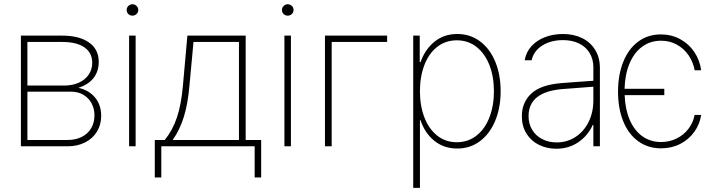

<svg xmlns="http://www.w3.org/2000/svg" viewBox="-20 -701 3420 920"><path d="M80.1 -530.3H277.3Q360.4 -530.3 406.7 -497.3Q453.1 -464.4 453.1 -405.3Q453.1 -358.9 428 -326.9Q402.8 -294.9 355.5 -280.3Q406.2 -269 435.5 -233.6Q464.8 -198.2 464.8 -145.5Q464.8 -103.5 444.6 -70.3Q424.3 -37.1 387.7 -18.6Q351.1 0 303.7 0H80.1ZM432.6 -148.4Q432.6 -180.7 418.5 -206.5Q404.3 -232.4 378.9 -247.1Q353.5 -261.7 321.3 -261.7H111.3V-30.3H303.7Q342.3 -30.3 371.6 -44.9Q400.9 -59.6 416.7 -86.4Q432.6 -113.3 432.6 -148.4ZM421.9 -400.4Q421.9 -448.2 384.5 -474.1Q347.2 -500 277.3 -500H111.3V-291H287.1Q326.7 -291 357.4 -304.7Q388.2 -318.4 405 -343.3Q421.9 -368.2 421.9 -400.4Z M598.6 -530.3H629.9V0H598.6ZM586.9 -653.3Q586.9 -664.6 595.2 -672.6Q603.5 -680.7 614.3 -680.7Q626 -680.7 634.3 -672.6Q642.6 -664.6 642.6 -653.3Q642.6 -641.6 634.3 -633.8Q626 -626 614.3 -626Q603 -626 595 -633.8Q586.9 -641.6 586.9 -653.3Z M721.7 -30.3H769.5Q807.1 -76.7 827.9 -138.4Q848.6 -200.2 856.4 -290L877.9 -530.3H1157.2V-30.3H1231.4V149.4H1200.2V0H752.9V149.4H721.7ZM1125 -30.3V-500H907.2L887.7 -290Q880.4 -204.6 861.3 -142.3Q842.3 -80.1 807.6 -30.3Z M1342.8 -530.3H1374V0H1342.8ZM1331.1 -653.3Q1331.1 -664.6 1339.4 -672.6Q1347.7 -680.7 1358.4 -680.7Q1370.1 -680.7 1378.4 -672.6Q1386.7 -664.6 1386.7 -653.3Q1386.7 -641.6 1378.4 -633.8Q1370.1 -626 1358.4 -626Q1347.2 -626 1339.1 -633.8Q1331.1 -641.6 1331.1 -653.3Z M1835 -500H1569.3V0H1537.1V-530.3H1835Z M1960 -530.3H1991.2V-403.3H1995.1Q2016.6 -464.4 2062 -501.2Q2107.4 -538.1 2170.9 -538.1Q2233.4 -538.1 2280.5 -502.7Q2327.6 -467.3 2353.3 -405Q2378.9 -342.8 2378.9 -263.7Q2378.9 -185.1 2353 -122.6Q2327.1 -60.1 2280 -24.7Q2232.9 10.7 2170.9 10.7Q2107.4 10.7 2061.5 -26.1Q2015.6 -63 1995.1 -125H1992.2V199.2H1960ZM2168.9 -19.5Q2222.7 -19.5 2263.2 -51.3Q2303.7 -83 2325.2 -138.7Q2346.7 -194.3 2346.7 -263.7Q2346.7 -333.5 2325.2 -388.9Q2303.7 -444.3 2263.4 -476.1Q2223.1 -507.8 2168.9 -507.8Q2114.7 -507.8 2074.7 -476.3Q2034.7 -444.8 2013.4 -389.2Q1992.2 -333.5 1992.2 -263.7Q1992.2 -193.8 2013.7 -138.2Q2035.2 -82.5 2075.2 -51Q2115.2 -19.5 2168.9 -19.5Z M2668.9 -302.7Q2705.6 -305.7 2749.3 -308.8Q2793 -312 2823.2 -314V-377.9Q2823.2 -417 2805.4 -446.8Q2787.6 -476.6 2754.6 -492.7Q2721.7 -508.8 2677.7 -508.8Q2620.1 -508.8 2578.9 -483.2Q2537.6 -457.5 2527.3 -412.1H2494.1Q2500.5 -450.7 2526.1 -479.2Q2551.8 -507.8 2591.3 -522.9Q2630.9 -538.1 2677.7 -538.1Q2728.5 -538.1 2768.6 -518.8Q2808.6 -499.5 2831.5 -462.6Q2854.5 -425.8 2854.5 -376V0H2823.2V-102.5H2820.3Q2796.9 -50.8 2751 -19.5Q2705.1 11.7 2645.5 11.7Q2600.6 11.7 2562.7 -6.8Q2524.9 -25.4 2502.7 -60.8Q2480.5 -96.2 2480.5 -144.5Q2480.5 -209.5 2525.1 -252Q2569.8 -294.4 2668.9 -302.7ZM2647.5 -18.6Q2696.8 -18.6 2737.1 -44.4Q2777.3 -70.3 2800.3 -116.5Q2823.2 -162.6 2823.2 -220.7V-285.6L2780.3 -282.2Q2692.9 -274.9 2677.7 -274.4Q2512.7 -261.7 2512.7 -144.5Q2512.7 -106.9 2530.3 -78.4Q2547.9 -49.8 2578.6 -34.2Q2609.4 -18.6 2647.5 -18.6Z M3163.1 -245.1H2973.1Q2975.6 -177.7 2997.3 -127Q3019 -76.2 3057.6 -48.3Q3096.2 -20.5 3147.5 -20.5Q3188 -20.5 3222.2 -37.4Q3256.3 -54.2 3278.8 -83.7Q3301.3 -113.3 3308.6 -150.4H3339.8Q3333 -105.5 3306.6 -68.8Q3280.3 -32.2 3239 -11.2Q3197.8 9.8 3147.5 9.8Q3085.4 9.8 3038.6 -23.9Q2991.7 -57.6 2966.6 -119.1Q2941.4 -180.7 2941.4 -261.7Q2941.4 -342.8 2966.6 -405Q2991.7 -467.3 3038.1 -501.7Q3084.5 -536.1 3146.5 -536.1Q3196.8 -536.1 3238.3 -513.9Q3279.8 -491.7 3306.4 -452.6Q3333 -413.6 3339.8 -364.3H3308.6Q3301.3 -404.3 3279.1 -436.5Q3256.8 -468.8 3222.9 -487.3Q3189 -505.9 3147.5 -505.9Q3096.2 -505.9 3057.4 -477.5Q3018.6 -449.2 2996.6 -397Q2974.6 -344.7 2972.7 -275.4H3163.1Z"/></svg>

Font: Pretendard JP Thin
Style: Regular
Weight: 100
Designer: Base glyphs from Inter by Rasmus Andersson; Hangeul glyphs from Noto Sans CJK(Source Han Sans) by Jang Soo-young and Kan
Foundry: Kil Hyung-jin
Version: Version 1.309